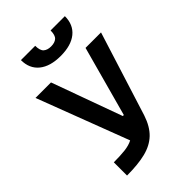

<svg xmlns="http://www.w3.org/2000/svg" viewBox="-263 -1010 1113 1113"><g transform="rotate(-45 293.0 -454.0)"><path d="M94.2 0V-108.4Q147.9 -108.4 186 -112.8Q224.1 -117.2 251 -131.3L37.1 -693.4H164.1L320.8 -261.2H329.1L447.3 -693.4H574.2L411.1 -175.8Q388.2 -106.9 348.4 -68.8Q308.6 -30.8 246.8 -15.4Q185.1 0 94.2 0ZM312.5 -761.7Q227.1 -761.7 179.7 -800Q132.3 -838.4 132.3 -908.2H249.5Q249.5 -869.1 266.1 -854.7Q282.7 -840.3 312.5 -840.3Q342.8 -840.3 359.1 -854.7Q375.5 -869.1 375.5 -908.2H492.7Q492.7 -838.4 445.6 -800Q398.4 -761.7 312.5 -761.7Z"/></g></svg>

Font: CaskaydiaCove NF SemiBold
Style: Regular
Weight: 600
Designer: Aaron Bell
Foundry: Saja Typeworks
Version: Version 2111.001; VTT 6.35;Nerd Fonts 3.2.1